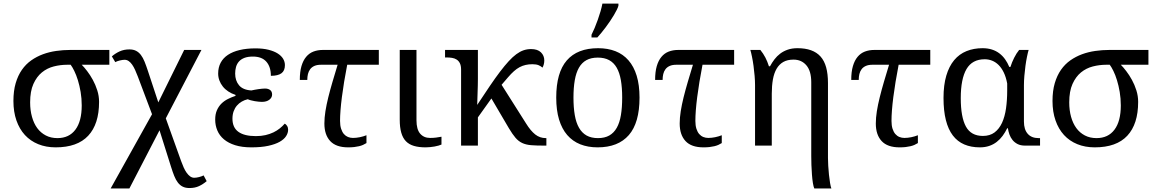

<svg xmlns="http://www.w3.org/2000/svg" viewBox="-20 -816 6467 1076"><path d="M535.2 -245.1Q535.2 -120.6 474.4 -55.4Q413.6 9.8 292 9.8Q237.8 9.8 194.1 -8.1Q150.4 -25.9 119.6 -59.3Q88.9 -92.8 72 -141.1Q55.2 -189.5 55.2 -250Q55.2 -306.6 67.9 -349.9Q80.6 -393.1 102.8 -424.8Q125 -456.5 155.3 -477.8Q185.5 -499 220.7 -512Q255.9 -524.9 294.9 -530.5Q334 -536.1 373 -536.1H592.8V-453.1H438Q451.7 -439.5 468.5 -417.5Q485.4 -395.5 500.2 -368.4Q515.1 -341.3 525.1 -309.8Q535.2 -278.3 535.2 -245.1ZM148.9 -242.2Q148.9 -198.2 159.2 -161.4Q169.4 -124.5 188.7 -98.1Q208 -71.8 236.6 -56.9Q265.1 -42 301.8 -42Q367.2 -42 402.6 -89.4Q438 -136.7 438 -225.1Q438 -264.6 431.9 -300.5Q425.8 -336.4 416.5 -366.5Q407.2 -396.5 396.2 -418.7Q385.3 -440.9 376 -453.1H356Q318.4 -453.1 281.2 -443.6Q244.1 -434.1 214.8 -410.2Q185.5 -386.2 167.2 -345.5Q148.9 -304.7 148.9 -242.2Z M705.1 240.2H600.1L832 -175.8L752 -388.2Q744.6 -407.2 737.1 -424.1Q729.5 -440.9 720.7 -453.6Q711.9 -466.3 701.4 -473.6Q690.9 -481 678.2 -481Q672.9 -481 665.8 -480Q658.7 -479 651.4 -477.1Q644 -475.1 637.2 -472.9Q630.4 -470.7 626 -467.8L606.9 -500Q626.5 -517.1 650.6 -528.1Q674.8 -539.1 705.1 -539.1Q727.1 -539.1 742.4 -531.2Q757.8 -523.4 769.5 -508.1Q781.2 -492.7 790.3 -470.2Q799.3 -447.8 809.1 -418L867.2 -242.2L1012.2 -536.1H1108.9L909.2 -152.8L995.1 86.9Q1002 106 1009.5 122.8Q1017.1 139.6 1026.1 152.3Q1035.2 165 1045.7 172.6Q1056.2 180.2 1068.8 180.2Q1074.2 180.2 1081.3 179.2Q1088.4 178.2 1095.7 176.3Q1103 174.3 1109.9 171.9Q1116.7 169.4 1121.1 167L1138.2 199.2Q1118.2 216.3 1095.2 227.1Q1072.3 237.8 1042 237.8Q1020 237.8 1004.4 230.2Q988.8 222.7 977.1 207.5Q965.3 192.4 956.3 169.7Q947.3 147 938 117.2L874 -85.9Z M1297.9 -403.8Q1297.9 -364.3 1319.6 -338.1Q1341.3 -312 1388.7 -309.1Q1397.5 -311 1407.7 -313Q1418 -314.9 1428.2 -316.4Q1438.5 -317.9 1448 -318.8Q1457.5 -319.8 1464.8 -319.8Q1482.9 -319.8 1493.9 -311.5Q1504.9 -303.2 1504.9 -286.1Q1504.9 -269 1489.5 -257.1Q1474.1 -245.1 1447.8 -245.1Q1440.4 -245.1 1429.9 -246.1Q1419.4 -247.1 1408.2 -249Q1397 -251 1386.5 -253.7Q1376 -256.3 1368.7 -259.8Q1350.6 -255.9 1335 -246.8Q1319.3 -237.8 1307.6 -224.1Q1295.9 -210.4 1289.3 -192.1Q1282.7 -173.8 1282.7 -150.9Q1282.7 -101.1 1316.2 -77.1Q1349.6 -53.2 1414.1 -53.2Q1443.4 -53.2 1467.8 -58.8Q1492.2 -64.5 1512.5 -74.2Q1532.7 -84 1548.3 -96.7Q1564 -109.4 1575.7 -123Q1582.5 -120.1 1588.6 -110.8Q1594.7 -101.6 1594.7 -88.9Q1594.7 -70.8 1583.3 -53Q1571.8 -35.2 1547.1 -21.2Q1522.5 -7.3 1483.4 1.2Q1444.3 9.8 1388.7 9.8Q1336.4 9.8 1298.1 -2.2Q1259.8 -14.2 1234.9 -35.2Q1210 -56.2 1198 -84.7Q1186 -113.3 1186 -146Q1186 -176.3 1195.6 -198Q1205.1 -219.7 1220.9 -235.4Q1236.8 -251 1257.3 -261.2Q1277.8 -271.5 1299.8 -278.8V-284.2Q1277.3 -291.5 1259.3 -303.5Q1241.2 -315.4 1228.8 -331.1Q1216.3 -346.7 1209.5 -365.2Q1202.6 -383.8 1202.6 -403.8Q1202.6 -438 1216.6 -464.4Q1230.5 -490.7 1257.3 -508.5Q1284.2 -526.4 1323 -535.6Q1361.8 -544.9 1411.6 -544.9Q1453.6 -544.9 1484.6 -537.1Q1515.6 -529.3 1536.1 -516.4Q1556.6 -503.4 1566.7 -486.6Q1576.7 -469.7 1576.7 -451.2Q1576.7 -419.4 1557.1 -405.3Q1537.6 -391.1 1498 -391.1Q1498 -441.4 1472.7 -470.2Q1447.3 -499 1397 -499Q1368.7 -499 1349.4 -491.5Q1330.1 -483.9 1318.8 -470.9Q1307.6 -458 1302.7 -440.7Q1297.9 -423.3 1297.9 -403.8Z M2103 -453.1H1925.8Q1906.2 -352.5 1896 -271.7Q1885.7 -190.9 1885.7 -138.2Q1885.7 -112.8 1891.6 -94.5Q1897.5 -76.2 1907.2 -64.9Q1917 -53.7 1930.2 -48.3Q1943.4 -43 1958 -43Q1976.6 -43 1996.6 -47.1Q2016.6 -51.3 2033.7 -58.1V-14.2Q2024.4 -8.3 2014.4 -3.9Q2004.4 0.5 1992.2 3.4Q1980 6.3 1965.1 8.1Q1950.2 9.8 1931.2 9.8Q1863.3 9.8 1830.6 -25.4Q1797.9 -60.5 1797.9 -124Q1797.9 -155.8 1803.7 -192.6Q1809.6 -229.5 1819.8 -270.8Q1830.1 -312 1843.5 -357.7Q1856.9 -403.3 1872.1 -453.1H1778.8Q1756.8 -453.1 1741.9 -446.5Q1727.1 -439.9 1718.3 -428.2Q1709.5 -416.5 1705.8 -401.1Q1702.1 -385.7 1702.1 -368.2H1660.2Q1660.2 -413.6 1669.4 -445.3Q1678.7 -477.1 1695.6 -497.3Q1712.4 -517.6 1736.3 -526.9Q1760.3 -536.1 1789.1 -536.1H2103Z M2314 -536.1V-142.1Q2314 -90.8 2334.7 -66.9Q2355.5 -43 2390.1 -43Q2408.2 -43 2423.3 -44.9Q2438.5 -46.9 2454.1 -49.8V-5.9Q2447.8 -2.9 2437.5 0Q2427.2 2.9 2415.3 5.1Q2403.3 7.3 2390.1 8.5Q2377 9.8 2365.2 9.8Q2327.1 9.8 2299.8 1.7Q2272.5 -6.3 2254.9 -24.4Q2237.3 -42.5 2228.8 -72.3Q2220.2 -102.1 2220.2 -145V-536.1Z M2564 -425.8Q2564 -447.8 2557.4 -461.2Q2550.8 -474.6 2539.6 -481.9Q2528.3 -489.3 2513.4 -491.7Q2498.5 -494.1 2481.9 -494.1H2474.1V-536.1H2658.2V-374Q2658.2 -360.4 2657.7 -336.2Q2657.2 -312 2656.2 -287.6Q2655.3 -259.3 2654.3 -228Q2693.4 -287.1 2724.6 -333.3Q2755.9 -379.4 2782.2 -414.1Q2808.6 -448.7 2830.8 -472.9Q2853 -497.1 2873.5 -512.2Q2894 -527.3 2914.1 -534.2Q2934.1 -541 2956.1 -541Q2992.7 -541 3011.5 -522.7Q3030.3 -504.4 3030.3 -477.1Q3030.3 -465.8 3027.3 -454.8Q3024.4 -443.8 3020 -437Q3012.7 -444.3 2999.3 -450.2Q2985.8 -456.1 2963.9 -456.1Q2943.4 -456.1 2925.8 -452.1Q2908.2 -448.2 2891.8 -439.5Q2875.5 -430.7 2859.9 -416.7Q2844.2 -402.8 2827.1 -382.8L2791 -340.8L2928.2 -124Q2953.6 -83 2979.5 -62.5Q3005.4 -42 3039.1 -42H3042V0H3027.8Q2984.4 0 2955.8 -2.4Q2927.2 -4.9 2906.5 -14.6Q2885.7 -24.4 2868.9 -43.9Q2852.1 -63.5 2832 -97.2L2733.9 -264.2L2658.2 -158.2V0H2564Z M3564 -269Q3564 -127.9 3504.2 -59.1Q3444.3 9.8 3329.1 9.8Q3274.9 9.8 3231.9 -7.3Q3189 -24.4 3158.9 -59.1Q3128.9 -93.8 3113 -146.2Q3097.2 -198.7 3097.2 -269Q3097.2 -409.2 3156.5 -477.5Q3215.8 -545.9 3332 -545.9Q3386.2 -545.9 3429.2 -529.1Q3472.2 -512.2 3502.2 -477.8Q3532.2 -443.4 3548.1 -391.4Q3564 -339.4 3564 -269ZM3193.8 -269Q3193.8 -213.4 3201.2 -170.9Q3208.5 -128.4 3224.9 -99.9Q3241.2 -71.3 3267.3 -56.6Q3293.5 -42 3331.1 -42Q3368.7 -42 3394.5 -56.6Q3420.4 -71.3 3436.5 -99.9Q3452.6 -128.4 3459.7 -170.9Q3466.8 -213.4 3466.8 -269Q3466.8 -324.7 3459.5 -366.7Q3452.1 -408.7 3436 -436.8Q3419.9 -464.8 3393.8 -479Q3367.7 -493.2 3330.1 -493.2Q3292.5 -493.2 3266.6 -479Q3240.7 -464.8 3224.6 -436.8Q3208.5 -408.7 3201.2 -366.7Q3193.8 -324.7 3193.8 -269ZM3294.9 -621.1Q3303.2 -637.2 3312.5 -659.4Q3321.8 -681.6 3330.3 -705.6Q3338.9 -729.5 3345.7 -753.2Q3352.5 -776.9 3356 -795.9H3445.8V-784.2Q3443.4 -774.4 3436.5 -760.7Q3429.7 -747.1 3420.2 -731Q3410.6 -714.8 3398.9 -697.5Q3387.2 -680.2 3374.8 -663.6Q3362.3 -647 3350.1 -632.1Q3337.9 -617.2 3327.6 -606H3294.9Z M4094.2 -453.1H3917Q3897.5 -352.5 3887.2 -271.7Q3877 -190.9 3877 -138.2Q3877 -112.8 3882.8 -94.5Q3888.7 -76.2 3898.4 -64.9Q3908.2 -53.7 3921.4 -48.3Q3934.6 -43 3949.2 -43Q3967.8 -43 3987.8 -47.1Q4007.8 -51.3 4024.9 -58.1V-14.2Q4015.6 -8.3 4005.6 -3.9Q3995.6 0.5 3983.4 3.4Q3971.2 6.3 3956.3 8.1Q3941.4 9.8 3922.4 9.8Q3854.5 9.8 3821.8 -25.4Q3789.1 -60.5 3789.1 -124Q3789.1 -155.8 3794.9 -192.6Q3800.8 -229.5 3811 -270.8Q3821.3 -312 3834.7 -357.7Q3848.1 -403.3 3863.3 -453.1H3770Q3748 -453.1 3733.2 -446.5Q3718.3 -439.9 3709.5 -428.2Q3700.7 -416.5 3697 -401.1Q3693.4 -385.7 3693.4 -368.2H3651.4Q3651.4 -413.6 3660.6 -445.3Q3669.9 -477.1 3686.8 -497.3Q3703.6 -517.6 3727.5 -526.9Q3751.5 -536.1 3780.3 -536.1H4094.2Z M4211.4 -338.9Q4211.4 -362.8 4209 -391.1Q4206.5 -419.4 4202.9 -446.8Q4199.2 -474.1 4194.3 -497.8Q4189.5 -521.5 4185.1 -536.1H4241.2Q4257.8 -515.6 4269.3 -493.4Q4280.8 -471.2 4289.1 -444.8H4295.4Q4306.2 -464.8 4320.1 -483.2Q4334 -501.5 4352.3 -515.4Q4370.6 -529.3 4394.5 -537.6Q4418.5 -545.9 4449.2 -545.9Q4492.7 -545.9 4524.9 -534.4Q4557.1 -522.9 4578.4 -499.3Q4599.6 -475.6 4609.9 -438.5Q4620.1 -401.4 4620.1 -350.1V69.8Q4620.1 88.4 4621.6 113.5Q4623 138.7 4625.7 163.6Q4628.4 188.5 4631.8 209.5Q4635.3 230.5 4639.2 240.2H4543.5Q4539.1 231 4535.6 209.7Q4532.2 188.5 4530.3 162.6Q4528.3 136.7 4527.3 108.9Q4526.4 81.1 4526.4 58.1V-355Q4526.4 -418 4499 -450Q4471.7 -481.9 4427.2 -481.9Q4393.1 -481.9 4369.9 -468.8Q4346.7 -455.6 4332.3 -430.9Q4317.9 -406.2 4311.5 -370.8Q4305.2 -335.4 4305.2 -291V0H4211.4Z M5193.4 -453.1H5016.1Q4996.6 -352.5 4986.3 -271.7Q4976.1 -190.9 4976.1 -138.2Q4976.1 -112.8 4981.9 -94.5Q4987.8 -76.2 4997.6 -64.9Q5007.3 -53.7 5020.5 -48.3Q5033.7 -43 5048.3 -43Q5066.9 -43 5086.9 -47.1Q5106.9 -51.3 5124 -58.1V-14.2Q5114.7 -8.3 5104.7 -3.9Q5094.7 0.5 5082.5 3.4Q5070.3 6.3 5055.4 8.1Q5040.5 9.8 5021.5 9.8Q4953.6 9.8 4920.9 -25.4Q4888.2 -60.5 4888.2 -124Q4888.2 -155.8 4894 -192.6Q4899.9 -229.5 4910.2 -270.8Q4920.4 -312 4933.8 -357.7Q4947.3 -403.3 4962.4 -453.1H4869.1Q4847.2 -453.1 4832.3 -446.5Q4817.4 -439.9 4808.6 -428.2Q4799.8 -416.5 4796.1 -401.1Q4792.5 -385.7 4792.5 -368.2H4750.5Q4750.5 -413.6 4759.8 -445.3Q4769 -477.1 4785.9 -497.3Q4802.7 -517.6 4826.7 -526.9Q4850.6 -536.1 4879.4 -536.1H5193.4Z M5724.6 0Q5699.7 0 5682.6 -8.8Q5665.5 -17.6 5654.3 -31.5Q5643.1 -45.4 5637 -62.7Q5630.9 -80.1 5628.4 -97.2H5624.5Q5613.3 -74.2 5598.9 -54.7Q5584.5 -35.2 5565.9 -20.8Q5547.4 -6.3 5523.9 1.7Q5500.5 9.8 5471.2 9.8Q5421.9 9.8 5383.8 -6.6Q5345.7 -22.9 5319.8 -56.9Q5293.9 -90.8 5280.8 -143.1Q5267.6 -195.3 5267.6 -267.1Q5267.6 -339.4 5283.2 -392.1Q5298.8 -444.8 5327.4 -479Q5356 -513.2 5396.5 -529.5Q5437 -545.9 5486.3 -545.9Q5515.6 -545.9 5539.1 -538.3Q5562.5 -530.8 5580.8 -516.8Q5599.1 -502.9 5612.8 -483.6Q5626.5 -464.4 5636.2 -440.9H5642.6Q5650.9 -467.3 5663.6 -492.4Q5676.3 -517.6 5691.4 -536.1H5744.6Q5740.2 -521.5 5735.4 -497.8Q5730.5 -474.1 5726.8 -446.8Q5723.1 -419.4 5720.7 -391.1Q5718.3 -362.8 5718.3 -338.9V-134.8Q5718.3 -90.3 5739.5 -66.2Q5760.7 -42 5800.3 -42H5808.6V0ZM5488.3 -54.2Q5527.3 -54.2 5553.5 -73.7Q5579.6 -93.3 5595.5 -127.7Q5611.3 -162.1 5617.9 -208.5Q5624.5 -254.9 5624.5 -309.1V-348.1Q5617.7 -384.3 5605.2 -409.9Q5592.8 -435.5 5576.2 -451.9Q5559.6 -468.3 5539.8 -476.1Q5520 -483.9 5498.5 -483.9Q5428.7 -483.9 5396.5 -429Q5364.3 -374 5364.3 -266.1Q5364.3 -159.7 5393.1 -106.9Q5421.9 -54.2 5488.3 -54.2Z M6358.4 -245.1Q6358.4 -120.6 6297.6 -55.4Q6236.8 9.8 6115.2 9.8Q6061 9.8 6017.3 -8.1Q5973.6 -25.9 5942.9 -59.3Q5912.1 -92.8 5895.3 -141.1Q5878.4 -189.5 5878.4 -250Q5878.4 -306.6 5891.1 -349.9Q5903.8 -393.1 5926 -424.8Q5948.2 -456.5 5978.5 -477.8Q6008.8 -499 6043.9 -512Q6079.1 -524.9 6118.2 -530.5Q6157.2 -536.1 6196.3 -536.1H6416V-453.1H6261.2Q6274.9 -439.5 6291.7 -417.5Q6308.6 -395.5 6323.5 -368.4Q6338.4 -341.3 6348.4 -309.8Q6358.4 -278.3 6358.4 -245.1ZM5972.2 -242.2Q5972.2 -198.2 5982.4 -161.4Q5992.7 -124.5 6012 -98.1Q6031.2 -71.8 6059.8 -56.9Q6088.4 -42 6125 -42Q6190.4 -42 6225.8 -89.4Q6261.2 -136.7 6261.2 -225.1Q6261.2 -264.6 6255.1 -300.5Q6249 -336.4 6239.7 -366.5Q6230.5 -396.5 6219.5 -418.7Q6208.5 -440.9 6199.2 -453.1H6179.2Q6141.6 -453.1 6104.5 -443.6Q6067.4 -434.1 6038.1 -410.2Q6008.8 -386.2 5990.5 -345.5Q5972.2 -304.7 5972.2 -242.2Z"/></svg>

Font: Noto Serif
Style: Regular
Weight: 400
Designer: Monotype Design team
Foundry: Monotype Imaging Inc.
Version: Version 1.02